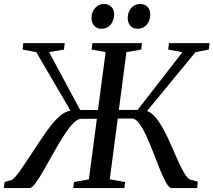

<svg xmlns="http://www.w3.org/2000/svg" viewBox="-46 -964 1094 984"><path d="M-26.5 0 -22.5 -31 15 -42.5Q25.5 -48 40.2 -66.8Q55 -85.5 73.5 -113.2Q92 -141 113 -172.5Q138 -210.5 163.5 -248.8Q189 -287 214.2 -319.5Q239.5 -352 265 -372.8Q290.5 -393.5 315.5 -396.5L140 -696.5L70 -710L73.5 -743H285.5L282 -710L205.5 -697L364.5 -400.5L456 -400L495.5 -697L423.5 -710L427.5 -743H681.5L678 -710L602 -697L563 -400.5H659L889 -696.5L816 -710L820 -743H1028L1024 -710L956 -697L707.5 -395Q728 -388 746 -368.5Q764 -349 780.5 -321.2Q797 -293.5 812.5 -260.8Q828 -228 842.5 -194Q854.5 -166.5 865.8 -141.2Q877 -116 887.8 -95.8Q898.5 -75.5 908.2 -62Q918 -48.5 926.5 -44.5L967.5 -33L964.5 0H834.5Q821.5 0 806.5 -25.8Q791.5 -51.5 775 -92Q758.5 -132.5 741.2 -178Q724 -223.5 705.5 -264.2Q687 -305 668.2 -330.8Q649.5 -356.5 630 -356.5H557.5L516.5 -45L595.5 -31L591 0H329.5L333 -31L409.5 -45L450.5 -355H370Q350.5 -355 326.8 -329.5Q303 -304 277.5 -263.5Q252 -223 226.5 -177.5Q201 -132 178 -91.5Q155 -51 136.2 -25.5Q117.5 0 104.5 0ZM473 -816.5Q451 -816.5 436.8 -832.2Q422.5 -848 423 -873Q423.5 -902.5 441.5 -923Q459.5 -943.5 486.5 -943.5Q512.5 -943.5 525.8 -928Q539 -912.5 539 -890.5Q538.5 -858 520.8 -837.2Q503 -816.5 473 -816.5ZM658 -816.5Q636.5 -816.5 622.2 -832.2Q608 -848 608.5 -873Q609 -902.5 626.8 -923Q644.5 -943.5 672 -943.5Q697.5 -943.5 711 -928Q724.5 -912.5 724 -890.5Q724 -858 706 -837.2Q688 -816.5 658 -816.5Z"/></svg>

Font: Merriweather 72pt
Style: Italic
Weight: 400
Italic angle: -7.8°
Version: Version 2.101